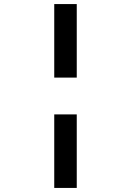

<svg xmlns="http://www.w3.org/2000/svg" viewBox="-20 -780 640 938"><path d="M355 -401C355 -401 355 -760 355 -760C355 -760 245 -760 245 -760C245 -760 245 -401 245 -401C245 -401 355 -401 355 -401ZM355 138C355 138 355 -221 355 -221C355 -221 245 -221 245 -221C245 -221 245 138 245 138C245 138 355 138 355 138Z"/></svg>

Font: IBM Plex Mono Mod
Style: SemiBold
Weight: 500
Designer: Mike Abbink, Paul van der Laan, Pieter van Rosmalen
Foundry: Bold Monday
Version: ""